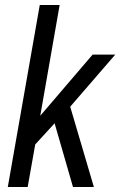

<svg xmlns="http://www.w3.org/2000/svg" viewBox="-20 -743 478 763"><path d="M11 0 138 -723H217L140 -283L348 -526H438L259 -319L353 0H270L197 -253L120 -169L90 0Z"/></svg>

Font: Archivo Condensed
Style: Italic
Weight: 400
Width: 3
Italic angle: -10°
Designer: Hector Gatti
Foundry: Omnibus-Type
Version: Version 2.001